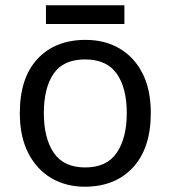

<svg xmlns="http://www.w3.org/2000/svg" viewBox="-20 -697 645 727"><path d="M551 -269Q551 -136 483.5 -63Q416 10 301 10Q230 10 174.5 -22.5Q119 -55 87 -117.5Q55 -180 55 -269Q55 -402 122 -474Q189 -546 304 -546Q377 -546 432.5 -513.5Q488 -481 519.5 -419.5Q551 -358 551 -269ZM146 -269Q146 -174 183.5 -118.5Q221 -63 303 -63Q384 -63 422 -118.5Q460 -174 460 -269Q460 -364 422 -418Q384 -472 302 -472Q220 -472 183 -418Q146 -364 146 -269ZM451 -677V-606H154V-677Z"/></svg>

Font: Noto Sans Shavian
Style: Regular
Weight: 400
Designer: Monotype Design Team
Foundry: Monotype Imaging Inc.
Version: Version 2.001; ttfautohint (v1.8.4.7-5d5b)